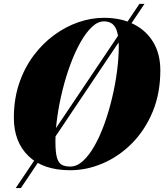

<svg xmlns="http://www.w3.org/2000/svg" viewBox="-20 -850 830 970"><path d="M335 10Q198 10 124 -61.5Q50 -133 50 -255Q50 -349 76.5 -427.8Q103 -506.5 148.8 -568Q194.5 -629.5 253 -672.5Q311.5 -715.5 376.2 -737.8Q441 -760 505 -760Q591.5 -760 655.5 -727.8Q719.5 -695.5 754.8 -636Q790 -576.5 790 -495Q790 -377.5 750.8 -284.2Q711.5 -191 646 -125.2Q580.5 -59.5 499.5 -24.8Q418.5 10 335 10ZM505 -742Q474 -742 444 -713.5Q414 -685 386.5 -636.2Q359 -587.5 336 -525.5Q313 -463.5 296 -395.2Q279 -327 269.5 -260Q260 -193 260 -135Q260 -81.5 267.5 -54.5Q275 -27.5 291.5 -18Q308 -8.5 335 -8.5Q368.5 -8.5 399.5 -37Q430.5 -65.5 458 -114.2Q485.5 -163 507.8 -225Q530 -287 546.2 -355Q562.5 -423 571.2 -490Q580 -557 580 -615Q580 -680 562.8 -711Q545.5 -742 505 -742ZM684.5 -830.5H710L85.5 100H59.5Z"/></svg>

Font: Bodoni* 11pt Fatface
Style: Italic
Weight: 900
Italic angle: -13°
Version: Version 2.3